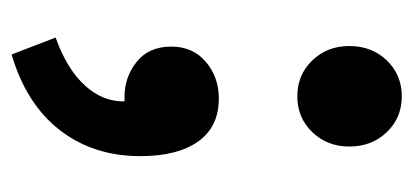

<svg xmlns="http://www.w3.org/2000/svg" viewBox="-216 -322 731 340"><g transform="rotate(90 150.0 -151.5)"><path d="M150 -312Q112 -312 86.5 -338.5Q61 -365 61 -404Q61 -444 86.5 -470.5Q112 -497 150 -497Q188 -497 213.5 -470.5Q239 -444 239 -404Q239 -365 213.5 -338.5Q188 -312 150 -312ZM76 194 46 116Q102 96 131 64Q160 32 159 -6H151Q116 -6 89 -27.5Q62 -49 62 -89Q62 -127 89 -150Q116 -173 154 -173Q204 -173 230 -136.5Q256 -100 256 -34Q256 49 210 108.5Q164 168 76 194Z"/></g></svg>

Font: hySource Sans Pro
Style: Bold
Weight: 700
Designer: Paul D. Hunt
Foundry: Adobe Systems Incorporated
Version: Version 2.021;PS 2.000;hotconv 1.0.86;makeotf.lib2.5.63406